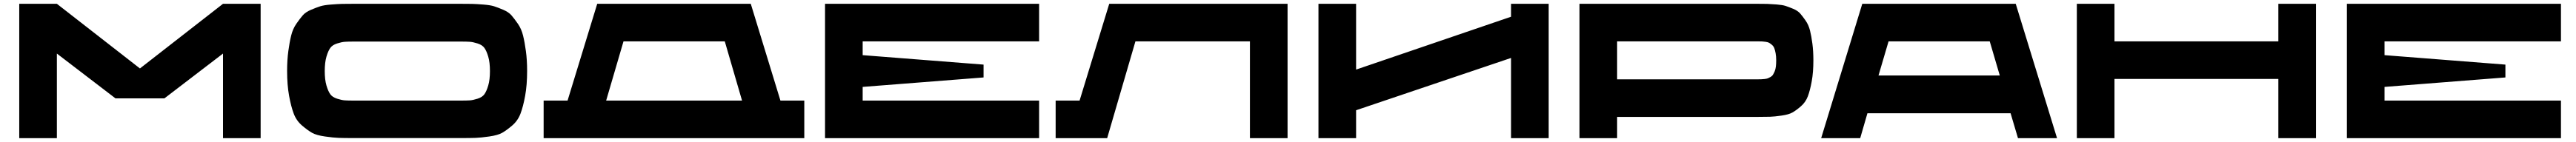

<svg xmlns="http://www.w3.org/2000/svg" viewBox="-20 -720 13401 740"><path d="M1140.1 -700.2H1335.9V0H1140.1V-440.9L835.4 -207.5H580.6L275.9 -440.9V0H80.1V-700.2H275.9L708 -363.3Z M2373 -700.2Q2415.5 -700.2 2436.8 -699.7Q2458 -699.2 2494.6 -696.3Q2531.2 -693.4 2550.3 -687.3Q2569.3 -681.2 2597.7 -669.2Q2626 -657.2 2640.9 -639.9Q2655.8 -622.6 2674.1 -596.2Q2692.4 -569.8 2700.9 -535.4Q2709.5 -501 2715.8 -454.1Q2722.2 -407.2 2722.2 -350.1Q2722.2 -276.9 2711.9 -220.7Q2701.7 -164.6 2687.7 -127.7Q2673.8 -90.8 2644.3 -65.7Q2614.7 -40.5 2592.3 -27.8Q2569.8 -15.1 2525.4 -8.8Q2481 -2.4 2454.1 -1.5Q2427.2 -0.5 2372.6 -0.5H1823.2Q1768.6 -0.5 1741.7 -1.5Q1714.8 -2.4 1670.4 -8.8Q1626 -15.1 1603.5 -27.8Q1581.1 -40.5 1551.5 -65.7Q1522 -90.8 1508.1 -127.7Q1494.1 -164.6 1483.9 -220.7Q1473.6 -276.9 1473.6 -350.1Q1473.6 -407.2 1480 -454.1Q1486.3 -501 1494.9 -535.4Q1503.4 -569.8 1521.7 -596.2Q1540 -622.6 1554.9 -639.9Q1569.8 -657.2 1598.4 -669.2Q1627 -681.2 1646 -687.3Q1665 -693.4 1701.7 -696.3Q1738.3 -699.2 1759.5 -699.7Q1780.8 -700.2 1823.2 -700.2ZM2375 -195.8Q2408.2 -195.8 2424.6 -197Q2440.9 -198.2 2464.8 -205.8Q2488.8 -213.4 2500 -229Q2511.2 -244.6 2520 -274.7Q2528.8 -304.7 2528.8 -349.6Q2528.8 -394.5 2520 -424.6Q2511.2 -454.6 2500 -470.2Q2488.8 -485.8 2464.8 -493.4Q2440.9 -501 2424.6 -502.2Q2408.2 -503.4 2375 -503.4H1823.2Q1790 -503.4 1773.7 -502.2Q1757.3 -501 1733.4 -493.4Q1709.5 -485.8 1698.2 -470.2Q1687 -454.6 1678.2 -424.6Q1669.4 -394.5 1669.4 -349.6Q1669.4 -304.7 1678.2 -274.7Q1687 -244.6 1698.2 -229Q1709.5 -213.4 1733.4 -205.8Q1757.3 -198.2 1773.7 -197Q1790 -195.8 1823.2 -195.8Z M4040 -195.8H4164.1V0H2808.1V-195.8H2932.6L3086.9 -700.2H3885.7ZM3133.3 -195.8H3840.3L3750.5 -504.4H3223.6Z M5385.7 -504.4H4467.8V-432.6L5096.7 -383.3V-316.4L4467.8 -267.1V-195.8H5385.7V0H4272V-700.2H5385.7Z M5750.5 -700.2H6678.2V0H6482.4V-504.4H5886.7L5739.7 0H5471.7V-195.8H5596.2Z M7840.8 -700.2H8036.6V0H7840.8V-418L7034.7 -145.5V0H6838.9V-700.2H7034.7V-357.4L7840.8 -632.8Z M9119.6 -700.2Q9155.3 -700.2 9173.1 -699.7Q9190.9 -699.2 9221.9 -696.8Q9252.9 -694.3 9268.8 -689.2Q9284.7 -684.1 9308.6 -674.1Q9332.5 -664.1 9345.2 -649.4Q9357.9 -634.8 9373.3 -612.5Q9388.7 -590.3 9396 -561.3Q9403.3 -532.2 9408.4 -492.9Q9413.6 -453.6 9413.6 -405.3Q9413.6 -343.3 9405 -296.1Q9396.5 -249 9384.8 -218Q9373 -187 9348.4 -165.8Q9323.7 -144.5 9304.7 -133.8Q9285.6 -123 9248.3 -117.7Q9210.9 -112.3 9188.2 -111.6Q9165.5 -110.8 9119.6 -110.8H8392.6V0H8196.8V-700.2ZM9121.6 -306.6Q9134.8 -306.6 9141.6 -306.9Q9148.4 -307.1 9159.7 -308.3Q9170.9 -309.6 9177 -312Q9183.1 -314.5 9191.2 -319.1Q9199.2 -323.7 9203.6 -331.1Q9208 -338.4 9212.4 -348.6Q9216.8 -358.9 9218.5 -373.3Q9220.2 -387.7 9220.2 -405.8Q9220.2 -426.3 9217.3 -442.1Q9214.4 -458 9210.4 -468.5Q9206.5 -479 9198.2 -486.1Q9189.9 -493.2 9183.6 -496.8Q9177.2 -500.5 9164.8 -502.2Q9152.3 -503.9 9144.8 -504.2Q9137.2 -504.4 9121.6 -504.4H8392.6V-306.6Z M10478 0 10439.5 -129.9H9694.8L9657.2 0H9454.1L9668 -700.2H10466.3L10681.2 0ZM9752.4 -326.7H10383.3L10331.1 -504.4H9804.7Z M11832.5 -700.2H12028.3V0H11832.5V-308.6H10980V0H10784.2V-700.2H10980V-504.4H11832.5Z M13302.7 -504.4H12384.8V-432.6L13013.7 -383.3V-316.4L12384.8 -267.1V-195.8H13302.7V0H12189V-700.2H13302.7Z"/></svg>

Font: Donpoligrafbum
Style: Bold
Weight: 700
Designer: Sasha Pavljenko
Version: Version 1.002;Fontself Maker 3.5.8